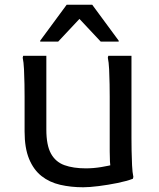

<svg xmlns="http://www.w3.org/2000/svg" viewBox="-20 -780 672 812"><path d="M332 12Q280 12 234.5 1.5Q189 -9 155.5 -35.5Q122 -62 103 -108Q84 -154 84 -224V-372Q84 -392 83.5 -424Q83 -456 81.5 -487Q80 -518 76 -536L78 -544H176V-232Q176 -166 195.5 -130.5Q215 -95 252.5 -81.5Q290 -68 343 -68Q375 -68 408.5 -73.5Q442 -79 467 -86L450 -62Q446 -76 445 -97Q444 -118 444 -140V-372Q444 -392 443.5 -424Q443 -456 441.5 -487Q440 -518 436 -536L438 -544H536V-196Q536 -176 536.5 -144Q537 -112 538.5 -81Q540 -50 544 -32L542 -24Q516 -14 476.5 -6Q437 2 397.5 7Q358 12 332 12ZM150 -604V-608L262 -760H370L482 -608V-604H406L316 -700L226 -604Z"/></svg>

Font: Kufam
Style: Regular
Weight: 400
Designer: Wael Morcos, Artur Schmal
Foundry: Original Type
Version: Version 1.301; ttfautohint (v1.8.3)